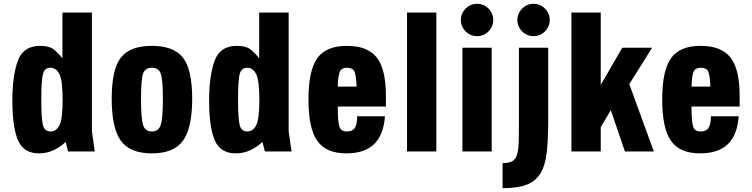

<svg xmlns="http://www.w3.org/2000/svg" viewBox="-20 -796 3950 1009"><path d="M308 -730V-489Q294 -509 268 -532Q242 -555 191 -555Q102 -555 73.5 -476Q45 -397 45 -268Q45 -126 75 -58Q105 10 185 10Q225 10 260 -6Q295 -22 325 -50L338 0H478L463 -106V-730ZM309 -272Q309 -169 292 -137Q275 -105 246 -105Q214 -105 205.5 -139Q197 -173 197 -273Q197 -373 205.5 -406.5Q214 -440 245 -440Q275 -440 292 -407Q309 -374 309 -272Z M567 -277Q567 -123 615 -56.5Q663 10 778 10Q893 10 941.5 -56.5Q990 -123 990 -277Q990 -431 941.5 -493Q893 -555 778 -555Q663 -555 615 -493Q567 -431 567 -277ZM721 -276Q721 -379 732 -409.5Q743 -440 778 -440Q813 -440 824.5 -409.5Q836 -379 836 -276Q836 -173 824.5 -139Q813 -105 778 -105Q743 -105 732 -139Q721 -173 721 -276Z M1342 -730V-489Q1328 -509 1302 -532Q1276 -555 1225 -555Q1136 -555 1107.5 -476Q1079 -397 1079 -268Q1079 -126 1109 -58Q1139 10 1219 10Q1259 10 1294 -6Q1329 -22 1359 -50L1372 0H1512L1497 -106V-730ZM1343 -272Q1343 -169 1326 -137Q1309 -105 1280 -105Q1248 -105 1239.5 -139Q1231 -173 1231 -273Q1231 -373 1239.5 -406.5Q1248 -440 1279 -440Q1309 -440 1326 -407Q1343 -374 1343 -272Z M2008 -236V-293Q2008 -432 1960 -493.5Q1912 -555 1803 -555Q1694 -555 1647.5 -490.5Q1601 -426 1601 -274Q1601 -121 1647.5 -55.5Q1694 10 1800 10Q1896 10 1946 -38.5Q1996 -87 2003 -185H1857Q1857 -142 1844.5 -123.5Q1832 -105 1802 -105Q1773 -105 1764 -129.5Q1755 -154 1755 -236ZM1854 -341H1755Q1757 -401 1766.5 -420.5Q1776 -440 1804 -440Q1833 -440 1842.5 -420.5Q1852 -401 1854 -341Z M2119 -730V0H2273V-730Z M2564 0V-545H2410V0ZM2402 -691Q2402 -656 2427 -631Q2452 -606 2487 -606Q2522 -606 2547 -631Q2572 -656 2572 -691Q2572 -726 2547 -751Q2522 -776 2487 -776Q2452 -776 2427 -751Q2402 -726 2402 -691Z M2707 -545V-145Q2707 -82 2705.5 -42Q2704 -2 2695.5 21Q2687 44 2670 52.5Q2653 61 2621 61V193Q2700 193 2747 175Q2794 157 2819.5 116Q2845 75 2853 7Q2861 -61 2861 -161V-545ZM2699 -691Q2699 -656 2724 -631Q2749 -606 2784 -606Q2819 -606 2844 -631Q2869 -656 2869 -691Q2869 -726 2844 -751Q2819 -776 2784 -776Q2749 -776 2724 -751Q2699 -726 2699 -691Z M3137 -730H2983V0H3137V-128L3190 -217L3264 0H3416L3287 -354L3407 -545H3250L3137 -350Z M3867 -236V-293Q3867 -432 3819 -493.5Q3771 -555 3662 -555Q3553 -555 3506.5 -490.5Q3460 -426 3460 -274Q3460 -121 3506.5 -55.5Q3553 10 3659 10Q3755 10 3805 -38.5Q3855 -87 3862 -185H3716Q3716 -142 3703.5 -123.5Q3691 -105 3661 -105Q3632 -105 3623 -129.5Q3614 -154 3614 -236ZM3713 -341H3614Q3616 -401 3625.5 -420.5Q3635 -440 3663 -440Q3692 -440 3701.5 -420.5Q3711 -401 3713 -341Z"/></svg>

Font: Secuela Black
Style: Regular
Weight: 900
Designer: Fernando Haro
Foundry: deFharo
Version: Version 1.704